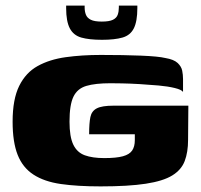

<svg xmlns="http://www.w3.org/2000/svg" viewBox="-20 -661 718 685"><path d="M339 4Q256 4 197 -4.5Q138 -13 99.5 -38Q61 -63 43 -108.5Q25 -154 25 -227Q25 -307 48.5 -354.5Q72 -402 114.5 -425.5Q157 -449 214.5 -457Q272 -465 340 -465Q421 -465 483 -462.5Q545 -460 570 -454Q600 -449 613.5 -436.5Q627 -424 630 -409Q633 -394 633 -379V-333Q628 -341 603.5 -347Q579 -353 545.5 -356Q512 -359 477.5 -361Q443 -363 415 -363.5Q387 -364 374 -364Q320 -364 288 -354.5Q256 -345 242 -316Q228 -287 228 -227Q228 -173 241.5 -145Q255 -117 282.5 -107Q310 -97 352 -97Q395 -97 418.5 -103.5Q442 -110 451.5 -124Q461 -138 461 -161Q461 -168 461 -173Q461 -178 461 -182H298Q298 -222 302.5 -243.5Q307 -265 325.5 -274.5Q344 -284 385 -284H652L651 -162Q651 -118 639 -86.5Q627 -55 594.5 -35Q562 -15 500 -5.5Q438 4 339 4ZM344 -519Q298 -519 270 -527Q242 -535 229 -560Q216 -585 216 -632V-641H282V-634Q282 -620 286.5 -608.5Q291 -597 304 -590.5Q317 -584 343 -584Q370 -584 383 -590.5Q396 -597 400 -608.5Q404 -620 404 -634V-641H470V-632Q470 -585 457.5 -560Q445 -535 417 -527Q389 -519 344 -519Z"/></svg>

Font: Genos Thin ExtraBold
Style: Regular
Weight: 800
Version: Version 1.010